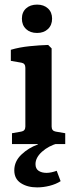

<svg xmlns="http://www.w3.org/2000/svg" viewBox="-20 -625 324 833"><path d="M204 -76Q204 -57 222 -54L263 -47V0H32V-47L72 -54Q90 -57 90 -76V-331Q90 -350 73 -353L27 -361V-409Q64 -420 108 -424.5Q152 -429 189 -430L204 -415ZM141 188Q99 188 70.5 169.5Q42 151 42 114Q42 75 73 45.5Q104 16 144 2V-5L233 -4Q190 8 162 33.5Q134 59 134 87Q134 107 147.5 116Q161 125 182 125Q192 125 203.5 122.5Q215 120 226 116L243 161Q223 174 195.5 181Q168 188 141 188ZM206 -544Q206 -516 188 -499Q170 -482 141 -482Q111 -482 93 -499Q75 -516 75 -544Q75 -572 93 -588.5Q111 -605 141 -605Q170 -605 188 -588.5Q206 -572 206 -544Z"/></svg>

Font: Yrsa SemiBold
Style: Regular
Weight: 600
Version: Version 2.004